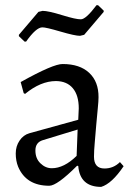

<svg xmlns="http://www.w3.org/2000/svg" viewBox="-20 -712 506 744"><path d="M136.7 -79.1Q156.2 -60.1 180.7 -60.1Q228 -60.1 276.9 -107.9L280.8 -210L146 -168.9Q117.2 -160.2 117.2 -128.9Q117.2 -97.7 136.7 -79.1ZM170.9 7.8Q81.5 7.8 50.3 -65.9Q41 -88.9 41 -117.2Q41 -145.5 55.7 -167Q70.3 -189 94.2 -195.8L283.2 -248L285.2 -292Q285.2 -342.8 262.2 -370.1Q239.3 -397.5 196.8 -397.9Q137.7 -397.9 77.1 -348.1L71.8 -351.1L60.1 -394Q187 -464.8 223.1 -463.9Q289.1 -463.9 325.7 -429.7Q362.3 -395.5 361.8 -335Q361.8 -320.8 358.9 -292Q356 -263.2 353 -228.5Q350.1 -193.4 347.2 -160.2Q344.2 -127 344.2 -105Q344.2 -59.1 384.8 -59.1Q419.9 -59.1 444.8 -84L459 -67.9Q413.6 -0.5 372.1 12.2Q290 12.2 283.2 -68.8L278.8 -69.8Q201.2 7.8 170.9 7.8ZM144 -606Q120.1 -606 81.1 -550.8H75.2L53.2 -571.8V-577.1L128.9 -666L145 -669.9Q167 -669.9 220.7 -653.3Q274.4 -636.7 293.5 -637.2Q313 -637.2 354 -691.9H359.9L381.8 -670.9V-666L306.2 -577.1L290 -573.2Q270.5 -573.2 213.9 -589.8Q157.2 -606.4 144 -606Z"/></svg>

Font: Alegreya-Regular
Style: Regular
Weight: 400
Designer: Juan Pablo del Peral
Foundry: Juan Pablo del Peral
Version: Version 1.003